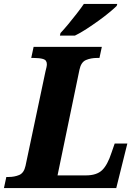

<svg xmlns="http://www.w3.org/2000/svg" viewBox="-43 -951 686 971"><path d="M-23 0 -11 -56H1Q30 -56 54 -66Q78 -76 86 -112L187 -590Q190 -601 192 -610.5Q194 -620 194 -626Q194 -647 175.5 -652.5Q157 -658 127 -658H115L127 -714H472L460 -658H448Q417 -658 392 -647.5Q367 -637 359 -599L248 -64H391Q446 -64 473.5 -90.5Q501 -117 521 -179L537 -225H601L545 0ZM260 -771 263 -784Q281 -803 302.5 -829Q324 -855 345 -882Q366 -909 381 -931H550L547 -921Q535 -909 511 -889Q487 -869 456.5 -847Q426 -825 394.5 -804.5Q363 -784 336 -771Z"/></svg>

Font: Noto Serif SemiCondensed ExtraBold
Style: Italic
Weight: 800
Width: 4
Italic angle: -12°
Designer: Monotype Design Team
Foundry: Monotype Imaging Inc.
Version: Version 2.014; ttfautohint (v1.8.4.7-5d5b)